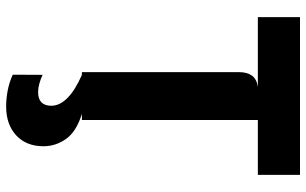

<svg xmlns="http://www.w3.org/2000/svg" viewBox="-210 -557 1020 640"><g transform="rotate(90 300.0 -237.0)"><path d="M220.5 0V-524Q220.5 -551 232.2 -567Q244 -583 270 -586.5H37V-727H563V-586.5H380V0ZM335 252.5Q308 252.5 281 247.2Q254 242 229 230.5L229.5 131Q243 137.5 258.5 141.8Q274 146 287 146Q309.5 146 321 135Q332.5 124 332.5 102Q332.5 73.5 306.2 47.8Q280 22 229.5 0H359.5Q419 18.5 443.2 53Q467.5 87.5 467.5 128Q467.5 185.5 431.2 219Q395 252.5 335 252.5Z"/></g></svg>

Font: Spline Sans Mono
Style: Regular
Weight: 400
Monospace: yes
Designer: Eben Sorkin, Mirko Velimirovic
Foundry: Sorkin Type
Version: Version 1.004